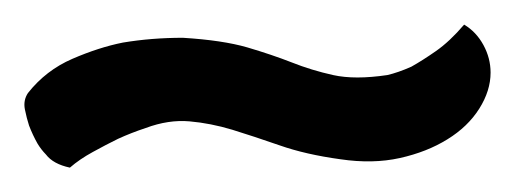

<svg xmlns="http://www.w3.org/2000/svg" viewBox="-50 -436 419 156"><path d="M348.6 -377Q348.6 -362.3 339.4 -347.7Q330.1 -333 313.5 -322.8Q296.9 -312.5 274.9 -307.6Q252.9 -302.7 226.6 -306.6Q198.2 -310.5 177.2 -317.9Q156.2 -325.2 138.7 -330.6Q121.1 -335.9 104 -337.4Q86.9 -338.9 68.4 -332Q56.6 -328.1 45.9 -323.2Q36.1 -318.4 25.4 -312.5Q14.6 -306.6 6.8 -299.8Q-6.8 -302.7 -12.7 -310.5Q-16.6 -314.5 -19.5 -319.3Q-23.4 -326.2 -26.4 -334Q-28.3 -339.8 -29.8 -347.2Q-31.2 -354.5 -27.3 -360.4Q-12.7 -378.9 8.8 -388.2Q30.3 -397.5 49.8 -401.4Q73.2 -405.3 98.6 -405.3Q130.9 -403.3 150.9 -397.5Q170.9 -391.6 187 -385.3Q203.1 -378.9 220.7 -375Q238.3 -371.1 264.6 -375Q273.4 -377 284.2 -381.8Q293 -386.7 304.2 -394.5Q315.4 -402.3 327.1 -416Q336.9 -410.2 342.8 -399.4Q348.6 -388.7 348.6 -377Z"/></svg>

Font: Satisfy
Style: Regular
Weight: 400
Designer: Font Diner, Inc
Foundry: Font Diner, Inc
Version: Version 1.001